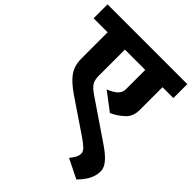

<svg xmlns="http://www.w3.org/2000/svg" viewBox="-276 -827 1249 1249"><g transform="rotate(45 348.5 -202.5)"><path d="M717 120Q717 160 699.5 195.5Q682 231 642 272L509 206Q528 183 537 165.5Q546 148 546 130Q546 112 527.5 93.5Q509 75 469 48L243 -105Q171 -154 140 -198.5Q109 -243 109 -307V-549H-20V-677H714V-549H614V-339Q614 -281 577.5 -246Q541 -211 491 -188L367 -282Q411 -299 433 -320Q455 -341 455 -373V-549H268V-310Q268 -269 282 -247Q296 -225 334 -199L600 -18Q660 22 688.5 56Q717 90 717 120Z"/></g></svg>

Font: Martel Sans Black
Style: Regular
Weight: 900
Designer: Dan Reynolds and Mathieu Réguer
Foundry: Dan Reynolds and Mathieu Réguer
Version: Version 1.002; ttfautohint (v1.1) -l 5 -r 5 -G 72 -x 0 -D la